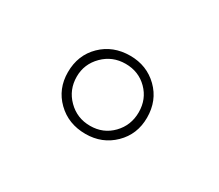

<svg xmlns="http://www.w3.org/2000/svg" viewBox="-47 -725 376 330"><g transform="rotate(30 141.0 -560.5)"><path d="M138 -638Q171 -638 193.5 -616Q216 -594 216 -560Q216 -527 193.5 -505Q171 -483 138 -483Q104 -483 81.5 -505Q59 -527 59 -560Q59 -594 81.5 -616Q104 -638 138 -638ZM199 -561Q199 -587 181.5 -604.5Q164 -622 138 -622Q112 -622 94 -604Q76 -586 76 -561Q76 -535 94 -517Q112 -499 138 -499Q164 -499 181.5 -517Q199 -535 199 -561Z"/></g></svg>

Font: Josefin Sans Thin
Style: Regular
Weight: 250
Designer: Santiago Orozco
Foundry: Typemade
Version: Version 2.000